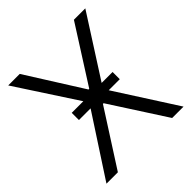

<svg xmlns="http://www.w3.org/2000/svg" viewBox="-191 -842 977 977"><g transform="rotate(-45 297.0 -353.5)"><path d="M293.9 -403.3H298.8L492.2 -707H574.2L364.7 -379.9H443.4V-328.1H363.8L574.2 0H492.2L298.8 -299.8H293.9L101.6 0H19.5L233.4 -328.1H149.4V-379.9H232.9L19.5 -707H102.5Z"/></g></svg>

Font: Pretendard JP Light
Style: Regular
Weight: 300
Designer: Base glyphs from Inter by Rasmus Andersson; Hangeul glyphs from Noto Sans CJK(Source Han Sans) by Jang Soo-young and Kan
Foundry: Kil Hyung-jin
Version: Version 1.309